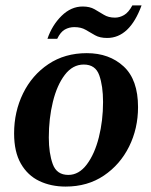

<svg xmlns="http://www.w3.org/2000/svg" viewBox="-20 -676 558 708"><path d="M222 12Q168 12 125 -8.5Q82 -29 57 -72.5Q32 -116 32 -184Q32 -264 65 -331.5Q98 -399 158.5 -439.5Q219 -480 300 -480Q383 -480 436 -431Q489 -382 489 -281Q489 -202 456 -135.5Q423 -69 363 -28.5Q303 12 222 12ZM232 -31Q271 -31 300 -69.5Q329 -108 344.5 -169.5Q360 -231 360 -300Q360 -359 346 -398.5Q332 -438 289 -438Q248 -438 219 -400Q190 -362 175 -300.5Q160 -239 160 -169Q160 -111 174.5 -71Q189 -31 232 -31ZM191 -533H155Q172 -583 207 -617.5Q242 -652 285 -652Q311 -652 328.5 -642Q346 -632 363 -621.5Q380 -611 404 -611Q421 -611 437.5 -620.5Q454 -630 468 -656H502Q458 -536 375 -536Q348 -536 330.5 -546Q313 -556 296 -566Q279 -576 254 -576Q235 -576 219 -567Q203 -558 191 -533Z"/></svg>

Font: STIX Two Text SemiBold
Style: Italic
Weight: 600
Italic angle: -12°
Designer: Ross Mills, John Hudson & Paul Hanslow, Tiro Typeworks Ltd; with prior portions MicroPress Inc. and Coen Hoffman, Elsevi
Foundry: Tiro Typeworks Ltd
Version: Version 2.13 b171